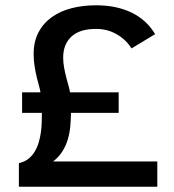

<svg xmlns="http://www.w3.org/2000/svg" viewBox="-20 -710 661 730"><path d="M51.8 0V-89.8Q72.8 -94.2 87.4 -105.7Q102.1 -117.2 111.8 -133.3Q121.6 -149.4 127.2 -168.5Q132.8 -187.5 135.5 -207.3Q138.2 -227.1 138.7 -246.1Q139.2 -265.1 139.2 -280.8H64V-358.9H133.8Q132.8 -367.7 128.7 -382.1Q124.5 -396.5 119.9 -415.5Q115.2 -434.6 111.6 -457.3Q107.9 -480 107.9 -504.9Q107.9 -552.2 126.5 -587.2Q145 -622.1 177.2 -645Q209.5 -668 252.7 -679Q295.9 -689.9 345.2 -689.9Q422.9 -689.9 480.2 -662.1Q537.6 -634.3 569.8 -580.1L480 -525.9Q459 -559.6 423.6 -579.8Q388.2 -600.1 345.2 -600.1Q282.7 -600.1 251.5 -570.8Q220.2 -541.5 220.2 -491.2Q220.2 -471.7 223.9 -451.9Q227.5 -432.1 232.2 -414.6Q236.8 -397 241 -382.3Q245.1 -367.7 246.1 -358.9H431.2V-280.8H250Q249.5 -255.9 247.3 -230.5Q245.1 -205.1 238 -180.9Q231 -156.7 217.5 -135Q204.1 -113.3 182.1 -96.2H578.1V0Z"/></svg>

Font: Clear Sans Medium
Style: Regular
Weight: 500
Foundry: Intel Corporation
Version: Version 1.00